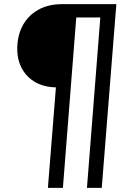

<svg xmlns="http://www.w3.org/2000/svg" viewBox="-20 -732 633 934"><path d="M546 -712 475 182H403L468 -647H351L286 182H213L252 -307Q196 -308 154 -331Q112 -354 88 -396Q64 -438 64 -495Q64 -557 89.5 -606Q115 -655 164.5 -683.5Q214 -712 285 -712Z"/></svg>

Font: Muli Medium
Style: Italic
Weight: 500
Italic angle: -4.541°
Designer: Vernon Adams
Foundry: Vernon Adams
Version: Version 2.100; ttfautohint (v1.8.1.43-b0c9)